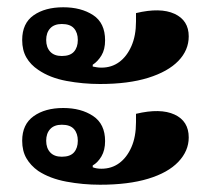

<svg xmlns="http://www.w3.org/2000/svg" viewBox="-20 -528 570 528"><path d="M255 -297Q208 -297 162.5 -305.5Q117 -314 85 -336Q64 -350 52.5 -370Q41 -390 41 -418Q41 -464 72.5 -486Q104 -508 154 -508Q203 -508 236 -486.5Q269 -465 269 -417Q269 -392 259 -375.5Q249 -359 235 -350V-345Q240 -344 246 -343Q252 -342 259 -342Q287 -342 308 -357.5Q329 -373 341.5 -401.5Q354 -430 354 -469V-492Q421 -508 460 -490Q499 -472 499 -428Q499 -390 470.5 -360.5Q442 -331 387.5 -314Q333 -297 255 -297ZM150 -374Q173 -374 183.5 -386Q194 -398 194 -418Q194 -438 183.5 -450Q173 -462 150 -462Q129 -462 118 -450Q107 -438 107 -418Q107 -398 118 -386Q129 -374 150 -374ZM255 -20Q208 -20 162.5 -28.5Q117 -37 85 -58Q64 -73 52.5 -93Q41 -113 41 -141Q41 -186 72.5 -208.5Q104 -231 154 -231Q203 -231 236 -209Q269 -187 269 -140Q269 -115 259 -98Q249 -81 235 -73V-68Q240 -66 246 -65Q252 -64 259 -64Q287 -64 308 -79.5Q329 -95 341.5 -123.5Q354 -152 354 -192V-215Q421 -231 460 -213Q499 -195 499 -150Q499 -113 470.5 -83Q442 -53 387.5 -36.5Q333 -20 255 -20ZM150 -97Q173 -97 183.5 -109Q194 -121 194 -141Q194 -161 183.5 -173Q173 -185 150 -185Q129 -185 118 -173Q107 -161 107 -141Q107 -121 118 -109Q129 -97 150 -97Z"/></svg>

Font: Noto Serif Thai ExtraBold
Style: Regular
Weight: 800
Version: Version 2.001